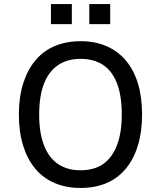

<svg xmlns="http://www.w3.org/2000/svg" viewBox="-20 -917 794 946"><path d="M377 9Q306 9 249.5 -15Q193 -39 154 -85.5Q115 -132 94 -199.5Q73 -267 73 -352Q73 -438 94 -505Q115 -572 154 -619Q193 -666 249.5 -690Q306 -714 377 -714Q449 -714 505 -689.5Q561 -665 600 -619Q639 -573 659.5 -506Q680 -439 680 -353Q680 -268 659.5 -200.5Q639 -133 600 -86Q561 -39 505 -15Q449 9 377 9ZM377 -78Q443 -78 487.5 -108.5Q532 -139 556 -200.5Q580 -262 580 -353Q580 -445 556.5 -506Q533 -567 488 -597Q443 -627 377 -627Q312 -627 266.5 -596.5Q221 -566 197 -505.5Q173 -445 173 -352Q173 -262 197 -200.5Q221 -139 266.5 -108.5Q312 -78 377 -78ZM420 -798V-897H523V-798ZM231 -798V-897H334V-798Z"/></svg>

Font: Nunito Sans 7pt SemiCondensed Medium
Style: Regular
Weight: 500
Width: 4
Designer: Vernon Adams
Foundry: Vernon Adams
Version: Version 3.101;gftools[0.9.27]